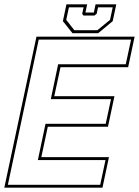

<svg xmlns="http://www.w3.org/2000/svg" viewBox="-37 -870 644 890"><path d="M-17 0 132 -700H587L557 -558.5H243.5L214.5 -424H493.5L463.5 -282.5H184.5L154.5 -141.5H468L438 0ZM-0.5 -13.5H427.5L452 -128H138.5L174 -296H453L477.5 -410.5H198.5L232.5 -572H546L570.5 -686.5H142.5ZM299 -716 254.5 -772 271 -850H367L359 -812H398L406 -850H502L485.5 -772L418 -716ZM307.5 -730H414.5L473 -778L485.5 -836H417.5L411 -806L401 -798H350L344 -806L350.5 -836H282.5L270 -778Z"/></svg>

Font: Tourney Thin
Style: Italic
Weight: 100
Italic angle: -12°
Designer: Tyler Finck
Foundry: Etcetera Type Co
Version: Version 1.015